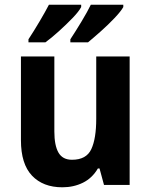

<svg xmlns="http://www.w3.org/2000/svg" viewBox="-20 -786 642 816"><path d="M531 -546V0H422L403 -70H396Q372 -29 332.5 -9.5Q293 10 245 10Q163 10 116 -39.5Q69 -89 69 -190V-546H211V-227Q211 -168 228.5 -137.5Q246 -107 286 -107Q347 -107 368 -152Q389 -197 389 -281V-546ZM504 -756Q494 -738 467 -709.5Q440 -681 408.5 -653Q377 -625 354 -606H279V-619Q302 -654 327 -695.5Q352 -737 366 -766H504ZM325 -756Q315 -737 288.5 -709.5Q262 -682 230.5 -653.5Q199 -625 173 -606H101V-619Q124 -654 148.5 -695.5Q173 -737 188 -766H325Z"/></svg>

Font: Noto Sans Gurmukhi UI SemiCondensed
Style: Bold
Weight: 700
Width: 4
Designer: Jelle Bosma - Monotype Design Team
Foundry: Monotype Imaging Inc.
Version: Version 2.004; ttfautohint (v1.8.4.7-5d5b)